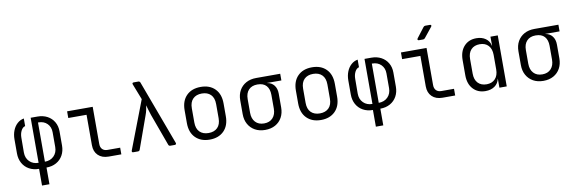

<svg xmlns="http://www.w3.org/2000/svg" viewBox="-61 -1322 6123 2039"><g transform="rotate(-10 3000.0 -302.5)"><path d="M260 180V0Q200 0 154 -25.5Q108 -51 82.5 -97Q57 -143 57 -203V-354Q57 -406 74 -449Q91 -492 122 -520Q153 -548 193 -555V-473Q166 -467 149 -434Q132 -401 132 -358L131 -199Q131 -139 168.5 -101.5Q206 -64 266 -64V-550H339Q399 -550 445 -525.5Q491 -501 517 -456.5Q543 -412 543 -354V-203Q543 -143 517.5 -97Q492 -51 446 -25.5Q400 0 340 0V180ZM334 -64Q394 -64 431.5 -101.5Q469 -139 469 -199V-358Q469 -415 433 -451Q397 -487 339 -487H334Z M1011 0Q939 0 897.5 -40.5Q856 -81 856 -150V-478H659V-550H935V-150Q935 -113 955 -92.5Q975 -72 1011 -72H1147V0Z M1277 0Q1256 0 1263 -21L1462 -540L1396 -709Q1388 -730 1410 -730H1458Q1473 -730 1479 -716L1737 -21Q1741 -11 1736.5 -5.5Q1732 0 1723 0H1676Q1660 0 1655 -14L1530 -357Q1518 -391 1510 -420.5Q1502 -450 1497 -467Q1495 -450 1489 -420.5Q1483 -391 1470 -357L1347 -14Q1342 0 1326 0Z M2100 9Q2004 9 1947 -48Q1890 -105 1890 -206V-344Q1890 -445 1946.5 -502Q2003 -559 2100 -559Q2197 -559 2253.5 -502Q2310 -445 2310 -344V-206Q2310 -105 2253 -48Q2196 9 2100 9ZM2100 -62Q2161 -62 2196 -97Q2231 -132 2231 -199V-351Q2231 -418 2196 -453Q2161 -488 2100 -488Q2039 -488 2004 -453Q1969 -418 1969 -351V-199Q1969 -132 2004 -97Q2039 -62 2100 -62Z M2698 10Q2635 10 2588.5 -16Q2542 -42 2516 -88.5Q2490 -135 2490 -197V-345Q2490 -407 2516 -453Q2542 -499 2588.5 -524.5Q2635 -550 2698 -550H2957V-478H2802V-477Q2850 -470 2877.5 -435Q2905 -400 2905 -345V-197Q2905 -135 2879.5 -88.5Q2854 -42 2807.5 -16Q2761 10 2698 10ZM2698 -60Q2758 -60 2792 -97Q2826 -134 2826 -197V-345Q2826 -409 2794 -444.5Q2762 -480 2698 -480Q2638 -480 2604 -444.5Q2570 -409 2570 -345V-197Q2570 -134 2604 -97Q2638 -60 2698 -60Z M3300 9Q3204 9 3147 -48Q3090 -105 3090 -206V-344Q3090 -445 3146.5 -502Q3203 -559 3300 -559Q3397 -559 3453.5 -502Q3510 -445 3510 -344V-206Q3510 -105 3453 -48Q3396 9 3300 9ZM3300 -62Q3361 -62 3396 -97Q3431 -132 3431 -199V-351Q3431 -418 3396 -453Q3361 -488 3300 -488Q3239 -488 3204 -453Q3169 -418 3169 -351V-199Q3169 -132 3204 -97Q3239 -62 3300 -62Z M3860 180V0Q3800 0 3754 -25.5Q3708 -51 3682.5 -97Q3657 -143 3657 -203V-354Q3657 -406 3674 -449Q3691 -492 3722 -520Q3753 -548 3793 -555V-473Q3766 -467 3749 -434Q3732 -401 3732 -358L3731 -199Q3731 -139 3768.5 -101.5Q3806 -64 3866 -64V-550H3939Q3999 -550 4045 -525.5Q4091 -501 4117 -456.5Q4143 -412 4143 -354V-203Q4143 -143 4117.5 -97Q4092 -51 4046 -25.5Q4000 0 3940 0V180ZM3934 -64Q3994 -64 4031.5 -101.5Q4069 -139 4069 -199V-358Q4069 -415 4033 -451Q3997 -487 3939 -487H3934Z M4611 0Q4539 0 4497.5 -40.5Q4456 -81 4456 -150V-478H4259V-550H4535V-150Q4535 -113 4555 -92.5Q4575 -72 4611 -72H4747V0ZM4471 -645Q4461 -645 4457 -651Q4453 -657 4460 -667L4542 -774Q4550 -785 4563 -785H4612Q4623 -785 4626 -778.5Q4629 -772 4622 -763L4536 -656Q4528 -645 4515 -645Z M5073 10Q4991 10 4940.5 -44.5Q4890 -99 4890 -193V-356Q4890 -450 4940 -505Q4990 -560 5073 -560Q5132 -560 5172.5 -531.5Q5213 -503 5223 -453H5225L5224 -550H5303V0H5224V-97H5223Q5213 -47 5173 -18.5Q5133 10 5073 10ZM5098 -59Q5156 -59 5190 -95.5Q5224 -132 5224 -197V-353Q5224 -418 5190.5 -454.5Q5157 -491 5098 -491Q5038 -491 5004 -455Q4970 -419 4970 -353V-197Q4970 -131 5004 -95Q5038 -59 5098 -59Z M5698 10Q5635 10 5588.5 -16Q5542 -42 5516 -88.5Q5490 -135 5490 -197V-345Q5490 -407 5516 -453Q5542 -499 5588.5 -524.5Q5635 -550 5698 -550H5957V-478H5802V-477Q5850 -470 5877.5 -435Q5905 -400 5905 -345V-197Q5905 -135 5879.5 -88.5Q5854 -42 5807.5 -16Q5761 10 5698 10ZM5698 -60Q5758 -60 5792 -97Q5826 -134 5826 -197V-345Q5826 -409 5794 -444.5Q5762 -480 5698 -480Q5638 -480 5604 -444.5Q5570 -409 5570 -345V-197Q5570 -134 5604 -97Q5638 -60 5698 -60Z"/></g></svg>

Font: Pitagon Sans Mono Light
Style: Regular
Weight: 300
Monospace: yes
Designer: Travis Tran
Foundry: Pitagon
Version: Version 1.001; ttfautohint (v1.8.4.7-5d5b);gftools[0.9.26]